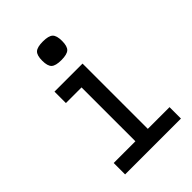

<svg xmlns="http://www.w3.org/2000/svg" viewBox="-247 -980 1094 1094"><g transform="rotate(-45 300.0 -433.5)"><path d="M276 0V-589L339 -526H150V-618H376V0ZM101 0V-92H551V0ZM305 -717Q259 -717 242 -733Q225 -749 225 -792Q225 -835 242 -851Q259 -867 305 -867Q351 -867 368 -851Q385 -835 385 -792Q385 -749 368 -733Q351 -717 305 -717Z"/></g></svg>

Font: Victor Mono
Style: Bold
Weight: 700
Monospace: yes
Designer: Rune Bjørnerås
Version: Version 1.561;gftools[0.9.30]